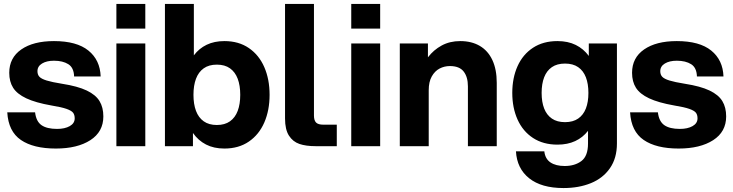

<svg xmlns="http://www.w3.org/2000/svg" viewBox="-20 -740 3713 972"><path d="M16.8 -171.2H157.6Q163 -125.2 190.2 -106.3Q217.4 -87.4 268.8 -87.4Q308.2 -87.4 333.2 -101.6Q358.2 -115.8 358.2 -140.8Q358.2 -158.6 350.1 -169.2Q342 -179.8 317 -188.7Q292 -197.6 240.4 -206Q159.8 -220.2 113 -242.3Q66.2 -264.4 46.5 -295.6Q26.8 -326.8 26.8 -371.4Q26.8 -447.4 87.8 -489.7Q148.8 -532 253.2 -532Q368.4 -532 427.6 -484Q486.8 -436 489.6 -352.8H355.2Q353.8 -397.6 325.8 -415.1Q297.8 -432.6 253.2 -432.6Q216.2 -432.6 192.9 -418.5Q169.6 -404.4 169.6 -379.6Q169.6 -361.8 179.7 -351.2Q189.8 -340.6 216.2 -332.4Q242.6 -324.2 293.8 -316Q373.4 -303.6 419 -281.8Q464.6 -260 483.9 -228.1Q503.2 -196.2 503.2 -150.6Q503.2 -72.8 437.4 -30.4Q371.6 12 262.8 12Q149.2 12 85.8 -31.4Q22.4 -74.8 16.8 -171.2Z M569.2 -520H715.6V0H569.2ZM569.2 -720H715.6V-595.2H569.2Z M956.8 -66.8V0H815V-720H961.4V-459.8Q987.6 -494.8 1026.3 -513.4Q1065 -532 1116 -532Q1188.4 -532 1239.9 -496.7Q1291.4 -461.4 1318.1 -399.9Q1344.8 -338.4 1344.8 -260Q1344.8 -181.6 1318.1 -120.1Q1291.4 -58.6 1239.9 -23.3Q1188.4 12 1116 12Q1062.4 12 1022.9 -8.4Q983.4 -28.8 956.8 -66.8ZM1196.2 -260Q1196.2 -307.2 1183.4 -341.3Q1170.6 -375.4 1144.3 -394.1Q1118 -412.8 1077.8 -412.8Q1037.6 -412.8 1011.3 -394.1Q985 -375.4 972.2 -341.3Q959.4 -307.2 959.4 -260Q959.4 -212.8 972.2 -178.7Q985 -144.6 1011.3 -125.9Q1037.6 -107.2 1077.8 -107.2Q1118 -107.2 1144.3 -125.9Q1170.6 -144.6 1183.4 -178.7Q1196.2 -212.8 1196.2 -260Z M1569.4 -720V-155Q1569.4 -130.6 1580 -119.7Q1590.6 -108.8 1617.4 -108.8H1685V0H1578Q1528.8 0 1495.7 -11.3Q1462.6 -22.6 1442.8 -53.4Q1423 -84.2 1423 -140.2V-720Z M1758.2 -520H1904.6V0H1758.2ZM1758.2 -720H1904.6V-595.2H1758.2Z M2004 -520H2146.4V-449.8Q2175 -487.4 2216.1 -509.7Q2257.2 -532 2309.8 -532Q2367.4 -532 2408.9 -507.7Q2450.4 -483.4 2472.6 -436Q2494.8 -388.6 2494.8 -320.4V0H2348.8V-302.8Q2348.8 -350.4 2327.2 -378Q2305.6 -405.6 2257.8 -405.6Q2229.6 -405.6 2205.4 -393Q2181.2 -380.4 2165.8 -353Q2150.4 -325.6 2150.4 -283.2V0H2004Z M2592 26H2735.6Q2739.8 64.2 2766.8 82.3Q2793.8 100.4 2838.6 100.4Q2889.8 100.4 2923.3 75.3Q2956.8 50.2 2956.8 -13.4V-77.6Q2930.6 -43.8 2891.9 -25.8Q2853.2 -7.8 2802.2 -7.8Q2729.8 -7.8 2678.3 -41.6Q2626.8 -75.4 2600.1 -134.8Q2573.4 -194.2 2573.4 -269.6Q2573.4 -345.6 2600.1 -405Q2626.8 -464.4 2678.3 -498.2Q2729.8 -532 2802.2 -532Q2855.2 -532 2894.7 -512.5Q2934.2 -493 2960.8 -456.8V-520H3103.2V-13.4Q3103.2 60.6 3067.9 111.4Q3032.6 162.2 2971.6 187.1Q2910.6 212 2832.6 212Q2721 212 2658.9 162.5Q2596.8 113 2592 26ZM2958.8 -269.6Q2958.8 -315.6 2946 -348.8Q2933.2 -382 2906.9 -400.1Q2880.6 -418.2 2840.4 -418.2Q2800.2 -418.2 2773.9 -400.1Q2747.6 -382 2734.8 -348.8Q2722 -315.6 2722 -269.6Q2722 -223.6 2734.8 -190.7Q2747.6 -157.8 2773.9 -139.7Q2800.2 -121.6 2840.4 -121.6Q2880.6 -121.6 2906.9 -139.7Q2933.2 -157.8 2946 -190.7Q2958.8 -223.6 2958.8 -269.6Z M3169.8 -171.2H3310.6Q3316 -125.2 3343.2 -106.3Q3370.4 -87.4 3421.8 -87.4Q3461.2 -87.4 3486.2 -101.6Q3511.2 -115.8 3511.2 -140.8Q3511.2 -158.6 3503.1 -169.2Q3495 -179.8 3470 -188.7Q3445 -197.6 3393.4 -206Q3312.8 -220.2 3266 -242.3Q3219.2 -264.4 3199.5 -295.6Q3179.8 -326.8 3179.8 -371.4Q3179.8 -447.4 3240.8 -489.7Q3301.8 -532 3406.2 -532Q3521.4 -532 3580.6 -484Q3639.8 -436 3642.6 -352.8H3508.2Q3506.8 -397.6 3478.8 -415.1Q3450.8 -432.6 3406.2 -432.6Q3369.2 -432.6 3345.9 -418.5Q3322.6 -404.4 3322.6 -379.6Q3322.6 -361.8 3332.7 -351.2Q3342.8 -340.6 3369.2 -332.4Q3395.6 -324.2 3446.8 -316Q3526.4 -303.6 3572 -281.8Q3617.6 -260 3636.9 -228.1Q3656.2 -196.2 3656.2 -150.6Q3656.2 -72.8 3590.4 -30.4Q3524.6 12 3415.8 12Q3302.2 12 3238.8 -31.4Q3175.4 -74.8 3169.8 -171.2Z"/></svg>

Font: Aspekta Variable
Style: Regular
Weight: 400
Designer: Ivo Dolenc
Version: Version 2.100